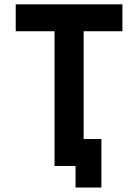

<svg xmlns="http://www.w3.org/2000/svg" viewBox="-20 -752 626 870"><path d="M227.1 0V-610.4H51.3V-732.4H534.7V-610.4H358.9V-122.1H439.5V97.7H322.3V0Z"/></svg>

Font: Consola Mono
Style: Bold
Weight: 700
Monospace: yes
Designer: Wojciech Kalinowski "wmk69" (wmk69@o2.pl)
Foundry: Wojciech Kalinowski "wmk69" (wmk69@o2.pl)
Version: Version 2.1.0